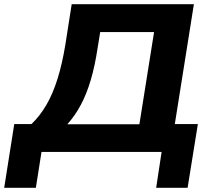

<svg xmlns="http://www.w3.org/2000/svg" viewBox="-65 -725 1014 916"><path d="M-45 171 3 -133H85Q125 -171 156 -224Q187 -277 209.5 -349Q232 -421 247 -513L277 -705H860L769 -133H879L830 171H680L706 0H133L106 171ZM256 -132H600L670 -572H413L401 -498Q388 -411 368 -343.5Q348 -276 320.5 -224.5Q293 -173 256 -132Z"/></svg>

Font: Nunito Sans 10pt SemiExpanded ExtraBold
Style: Italic
Weight: 800
Width: 6
Italic angle: -9°
Designer: Vernon Adams
Foundry: Vernon Adams
Version: Version 3.101;gftools[0.9.27]